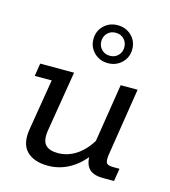

<svg xmlns="http://www.w3.org/2000/svg" viewBox="-99 -718 717 808"><g transform="rotate(15 259.0 -313.5)"><path d="M183 10Q121.8 10 90.4 -21.7Q58.9 -53.4 69.5 -118.1L106.3 -341H32.3L41.2 -396.7H188.8L145.6 -134Q138.5 -90 155 -71.1Q171.5 -52.2 209.4 -52.2Q253.8 -52.2 292.3 -78.4Q330.7 -104.6 359.2 -155.9L348.4 -122L391.9 -396.7H465.6L419.3 -102.5Q415.3 -78.2 420.1 -66.9Q424.9 -55.6 450 -55.6H478.1L469.2 0H422Q373.2 0 355.5 -25.1Q337.8 -50.2 343.8 -92.1L346.2 -109.3L359 -92.7Q325.8 -43.3 280.6 -16.7Q235.4 10 183 10ZM315.4 -472.2Q279.7 -472.2 255.2 -496Q230.8 -519.8 230.8 -554.5Q230.8 -590.2 255.2 -613.8Q279.6 -637.4 315.3 -637.4Q351 -637.4 375.5 -613.9Q399.9 -590.3 399.9 -554.5Q399.9 -519.8 375.5 -496Q351.1 -472.2 315.4 -472.2ZM315.3 -504.4Q337.3 -504.4 351.4 -518.8Q365.4 -533.2 365.4 -554.5Q365.4 -575.8 351.4 -590.2Q337.3 -604.6 315.3 -604.6Q293.4 -604.6 279.3 -590.2Q265.2 -575.8 265.2 -554.5Q265.2 -533.2 279.3 -518.8Q293.4 -504.4 315.3 -504.4Z"/></g></svg>

Font: Rokkitt SemiBold
Style: Italic
Weight: 600
Italic angle: -9°
Designer: Vernon Adams
Foundry: Vernon Adams
Version: Version 3.103